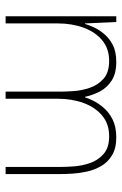

<svg xmlns="http://www.w3.org/2000/svg" viewBox="108 -552 444 701"><g transform="rotate(90 330.5 -202.0)"><path d="M40 0V-404H61L66 -290H68Q71 -301 79 -319.5Q87 -338 102.5 -357.5Q118 -377 143 -390.5Q168 -404 207 -404Q249 -404 275 -387Q301 -370 314.5 -344Q328 -318 334 -290H336Q339 -301 348 -319.5Q357 -338 373.5 -357.5Q390 -377 416.5 -390.5Q443 -404 482 -404Q522 -404 547.5 -388.5Q573 -373 587 -348.5Q601 -324 607 -296.5Q613 -269 614.5 -243.5Q616 -218 616 -202V0H590V-202Q590 -220 588 -249Q586 -278 576 -307.5Q566 -337 543 -357.5Q520 -378 478 -378Q433 -378 402.5 -352.5Q372 -327 356.5 -284.5Q341 -242 341 -190V0H315V-202Q315 -220 313 -249Q311 -278 301 -307.5Q291 -337 268 -357.5Q245 -378 203 -378Q158 -378 127.5 -352.5Q97 -327 81.5 -284.5Q66 -242 66 -190V0Z"/></g></svg>

Font: Darker Grotesque Light
Style: Regular
Weight: 300
Designer: Gabriel Lam
Foundry: TypeRant
Version: Version 1.000;gftools[0.9.28]